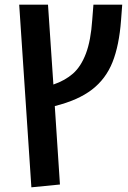

<svg xmlns="http://www.w3.org/2000/svg" viewBox="-20 -586 548 820"><path d="M502 -566 497 -500Q489 -392 460.5 -320.5Q432 -249 373 -203.5Q314 -158 214 -133L236 202L114 214L62 -566H185L208 -225Q258 -242 292 -272Q326 -302 347 -357.5Q368 -413 374 -502L379 -566Z"/></svg>

Font: FiraGO Medium
Style: Italic
Weight: 500
Italic angle: -8°
Designer: bBox Type GmbH
Foundry: bBox Type GmbH
Version: Version 1.001